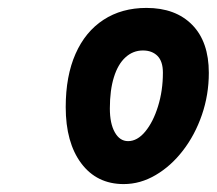

<svg xmlns="http://www.w3.org/2000/svg" viewBox="-20 -1057 548 485"><path d="M292.5 -592Q224.5 -592 185.2 -644.5Q146 -697 146 -786.5Q146 -865 170.8 -921Q195.5 -977 241.5 -1007Q287.5 -1037 350 -1037Q423.5 -1037 465.5 -994.2Q507.5 -951.5 507.5 -873Q507.5 -817.5 490 -766.8Q472.5 -716 442.2 -676.8Q412 -637.5 373.2 -614.8Q334.5 -592 292.5 -592ZM257.5 -783Q257.5 -745 270 -722.8Q282.5 -700.5 303.5 -700.5Q327 -700.5 347 -724.8Q367 -749 379.2 -788.5Q391.5 -828 391.5 -873.5Q391.5 -902 377.8 -915.8Q364 -929.5 341 -929.5Q316 -929.5 297 -912.2Q278 -895 267.8 -862.2Q257.5 -829.5 257.5 -783Z"/></svg>

Font: Edu VIC WA NT Hand Pre
Style: Regular
Weight: 400
Designer: Tina and Corey Anderson, Eben Sorkin, Mirko Velimirovic
Foundry: Google for Education
Version: Version 1.000